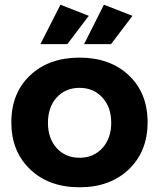

<svg xmlns="http://www.w3.org/2000/svg" viewBox="-20 -787 673 813"><path d="M28 -269Q28 -393 107.5 -468Q187 -543 317 -543Q446 -543 525.5 -468Q605 -393 605 -269Q605 -146 525.5 -70Q446 6 317 6Q187 6 107.5 -70Q28 -146 28 -269ZM151 -600 236 -767 356 -720 265 -600ZM317 -119Q376 -119 413.5 -160Q451 -201 451 -267Q451 -333 413.5 -374Q376 -415 317 -415Q257 -415 220 -374Q183 -333 183 -267Q183 -201 220 -160Q257 -119 317 -119ZM336 -600 420 -767 541 -720 450 -600Z"/></svg>

Font: Trueno
Style: SBd
Weight: 600
Designer: Julieta Ulanovsky
Foundry: Julieta Ulanovsky
Version: Version 3.001b